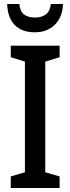

<svg xmlns="http://www.w3.org/2000/svg" viewBox="-20 -943 353 963"><path d="M279 0H34V-58L105 -79V-634L34 -656V-714H279V-656L207 -634V-79L279 -58ZM296 -923Q294 -858 255.5 -819.5Q217 -781 154 -781Q90 -781 54 -817.5Q18 -854 16 -923H77Q80 -886 100.5 -870.5Q121 -855 156 -855Q188 -855 209.5 -870.5Q231 -886 235 -923Z"/></svg>

Font: Noto Sans Condensed Medium
Style: Regular
Weight: 500
Width: 3
Designer: Monotype Design Team
Foundry: Monotype Imaging Inc.
Version: Version 2.013; ttfautohint (v1.8.4.7-5d5b)